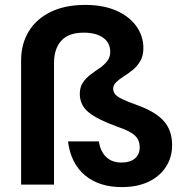

<svg xmlns="http://www.w3.org/2000/svg" viewBox="-20 -752 751 782"><path d="M476 10Q383 10 325.5 -38.5Q268 -87 257 -176H383Q388 -137 411.5 -113.5Q435 -90 474 -90Q510 -90 529.5 -106.5Q549 -123 549 -152Q549 -181 530 -199.5Q511 -218 458 -236Q377 -265 341 -294.5Q305 -324 305 -370Q305 -397 317.5 -415.5Q330 -434 348.5 -448Q367 -462 385.5 -474.5Q404 -487 416.5 -503Q429 -519 429 -540Q429 -578 400 -598.5Q371 -619 321 -619Q259 -619 229.5 -586Q200 -553 200 -495V0H66V-506Q66 -573 97 -624Q128 -675 186.5 -703.5Q245 -732 327 -732Q401 -732 454 -708.5Q507 -685 535.5 -645Q564 -605 564 -556Q564 -525 551.5 -503.5Q539 -482 520.5 -467Q502 -452 483.5 -440.5Q465 -429 453 -417Q441 -405 441 -391Q441 -379 448.5 -369Q456 -359 477.5 -348.5Q499 -338 541 -323Q615 -296 648 -258Q681 -220 681 -161Q681 -111 655.5 -72Q630 -33 584.5 -11.5Q539 10 476 10Z"/></svg>

Font: DM Sans 16pt
Style: Bold
Weight: 700
Version: Version 4.004;gftools[0.9.30]